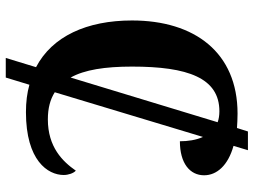

<svg xmlns="http://www.w3.org/2000/svg" viewBox="-127 -673 880 666"><g transform="rotate(90 313.0 -340.0)"><path d="M181 80H249L274 -2C302 6 334 10 369 10C537 10 587 -66 587 -121C587 -137 581 -155 572 -163C540 -117 490 -66 394 -66C356 -66 325 -74 300 -90L455 -604C466 -580 470 -551 470 -524C547 -524 588 -559 588 -608C588 -652 554 -691 486 -710L501 -760H436L424 -722C409 -723 392 -724 374 -724C162 -724 51 -575 51 -358C51 -201 106 -81 213 -25ZM211 -358C211 -551 250 -661 366 -661C380 -661 393 -659 404 -655L249 -145C222 -193 211 -264 211 -358Z"/></g></svg>

Font: Noto Serif SemiCondensed
Style: Bold
Weight: 700
Width: 4
Designer: Monotype Design Team
Foundry: Monotype Imaging Inc.
Version: Version 2.015